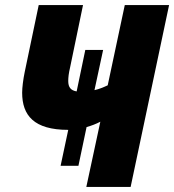

<svg xmlns="http://www.w3.org/2000/svg" viewBox="-20 -734 684 754"><path d="M374 -256 319 0H493L644 -714H470L403 -399C386 -391 369 -384 351 -380L385 -538H315L281 -375C258 -379 248 -391 248 -416C248 -430 250 -447 255 -468L306 -714H132L77 -451C71 -422 67 -390 67 -370C67 -281 113 -224 248 -224L218 -83H288L320 -235C338 -240 357 -247 374 -256Z"/></svg>

Font: Noto Sans Condensed Black
Style: Italic
Weight: 900
Width: 3
Italic angle: -12°
Designer: Monotype Design Team
Foundry: Monotype Imaging Inc.
Version: Version 2.013